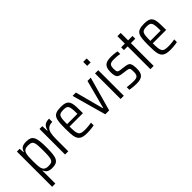

<svg xmlns="http://www.w3.org/2000/svg" viewBox="54 -1630 2709 2709"><g transform="rotate(-45 1408.0 -275.5)"><path d="M64.8 192.5V-510H120.6L124.6 -437.4H129.7Q139.7 -469.7 156.9 -487.1Q174.1 -504.5 198.9 -511.3Q223.8 -518 255 -518Q300.2 -518 328.7 -506.2Q357.3 -494.5 373.5 -465.4Q389.7 -436.4 396.2 -385.4Q402.7 -334.5 402.7 -255.5Q402.7 -177.7 396.7 -126.2Q390.7 -74.7 374.5 -45.7Q358.3 -16.6 329.7 -4.3Q301.2 8 255.5 8Q223.3 8 199 0.5Q174.6 -6.9 158.7 -22.8Q142.8 -38.7 133.7 -64.1H129.2V192.5ZM232.7 -49.5Q266.6 -49.5 287.5 -55.9Q308.4 -62.3 319.4 -82.5Q330.5 -102.8 334.4 -144.1Q338.4 -185.5 338.4 -255Q338.4 -325.5 334.7 -366.6Q331 -407.7 319.9 -427.4Q308.9 -447.2 288 -453.5Q267.1 -459.9 232.7 -459.9Q192.4 -459.9 169.4 -443.9Q146.4 -428 138 -391Q132.6 -366.3 130.9 -336.6Q129.2 -306.9 129.2 -255Q129.2 -209.9 131.1 -178.4Q133.1 -147 136 -129.1Q144.3 -86 167.6 -67.8Q190.9 -49.5 232.7 -49.5Z M515.8 0V-510H571.6L575.6 -413.4H580.7Q590.3 -453.3 607.5 -476.2Q624.6 -499.1 651.3 -508.5Q677.9 -518 713.8 -518V-452.7Q661.6 -452.7 632.5 -430.7Q603.3 -408.8 591.7 -363.4Q580.2 -318 580.2 -247V0Z M952.5 8Q903.7 8 871.6 -0.6Q839.5 -9.2 820.2 -28Q800.8 -46.8 791.1 -77.3Q781.4 -107.9 778.4 -151.6Q775.5 -195.3 775.5 -254Q775.5 -328.5 780 -379.5Q784.6 -430.5 801.2 -461Q817.7 -491.5 853 -504.7Q888.3 -518 949.3 -518Q995.5 -518 1024.7 -509.4Q1053.8 -500.8 1070.8 -482.2Q1087.9 -463.7 1095.4 -433.1Q1102.9 -402.6 1104.8 -358.4Q1106.8 -314.2 1106.8 -255.5V-234.3H839.3Q839.3 -175.3 843.3 -138.5Q847.3 -101.7 859.7 -81.8Q872.1 -61.9 897.1 -54.6Q922.1 -47.4 964.2 -47.4Q984.1 -47.4 1005.6 -48.8Q1027.2 -50.3 1049.6 -53Q1072.1 -55.7 1092.3 -59.2V-6.1Q1076.8 -2.5 1053.3 0.7Q1029.7 4 1003.7 6Q977.6 8 952.5 8ZM1044.6 -262V-292.2Q1044.6 -350.2 1040.5 -384.4Q1036.4 -418.6 1025.6 -435.7Q1014.8 -452.8 995.9 -458.3Q976.9 -463.7 946.8 -463.7Q911.1 -463.7 889.5 -457.3Q867.8 -450.9 857 -432.2Q846.2 -413.4 842.7 -377.6Q839.3 -341.8 839.3 -282.6H1064.3Z M1318.4 0 1175.7 -510H1242L1355.2 -84.3H1360.8L1473.4 -510H1538.8L1396 0Z M1621.4 -663.5V-743H1690.1V-663.5ZM1623.8 0V-510H1688.2V0Z M1938.5 8Q1917 8 1892.2 6.2Q1867.4 4.5 1844 1.7Q1820.7 -1.1 1803 -4.1V-57.2Q1818.9 -54.7 1835.1 -52.7Q1851.3 -50.7 1867.7 -49.5Q1884.1 -48.3 1901.3 -47.6Q1918.5 -46.8 1936 -46.8Q1973.2 -46.8 1992.7 -56.1Q2012.3 -65.4 2019.7 -85.3Q2027.1 -105.2 2027.1 -137.3Q2027.1 -170.5 2024.6 -187.7Q2022.2 -204.9 2011.3 -212.8Q2000.4 -220.7 1974.6 -224.1L1872.7 -238.6Q1841.8 -243.6 1823.7 -257.2Q1805.5 -270.8 1798.3 -298.2Q1791 -325.6 1791 -370.3Q1791 -416.1 1801.5 -444.9Q1811.9 -473.7 1832.2 -489.7Q1852.5 -505.8 1881.8 -511.9Q1911.1 -518 1948.4 -518Q1969.5 -518 1991.8 -516.2Q2014.2 -514.5 2034.7 -511.7Q2055.3 -508.9 2069.3 -504.9V-451.8Q2053.3 -456.3 2034.3 -458.5Q2015.3 -460.7 1993.7 -461.9Q1972.1 -463.2 1947.2 -463.2Q1916.8 -463.2 1896.3 -456.7Q1875.8 -450.3 1865.3 -431.6Q1854.8 -412.9 1854.8 -375.1Q1854.8 -346 1857.8 -329Q1860.7 -312 1871.8 -304.1Q1882.9 -296.2 1905.7 -292.8L2002.8 -279.9Q2034.1 -276 2053.4 -264.4Q2072.7 -252.8 2081.5 -224.3Q2090.3 -195.8 2090.3 -139.5Q2090.3 -98.3 2081.8 -70Q2073.3 -41.6 2054.9 -24.3Q2036.6 -7 2008.1 0.5Q1979.5 8 1938.5 8Z M2218.9 0V-454.6H2144.8V-510H2218.9V-658H2283.8V-510H2371.5V-454.6H2283.8V0Z M2613.5 8Q2564.7 8 2532.6 -0.6Q2500.5 -9.2 2481.2 -28Q2461.8 -46.8 2452.1 -77.3Q2442.4 -107.9 2439.4 -151.6Q2436.5 -195.3 2436.5 -254Q2436.5 -328.5 2441 -379.5Q2445.6 -430.5 2462.2 -461Q2478.7 -491.5 2514 -504.7Q2549.3 -518 2610.3 -518Q2656.5 -518 2685.7 -509.4Q2714.8 -500.8 2731.8 -482.2Q2748.9 -463.7 2756.4 -433.1Q2763.9 -402.6 2765.8 -358.4Q2767.8 -314.2 2767.8 -255.5V-234.3H2500.3Q2500.3 -175.3 2504.3 -138.5Q2508.3 -101.7 2520.7 -81.8Q2533.1 -61.9 2558.1 -54.6Q2583.1 -47.4 2625.2 -47.4Q2645.1 -47.4 2666.6 -48.8Q2688.2 -50.3 2710.6 -53Q2733.1 -55.7 2753.3 -59.2V-6.1Q2737.8 -2.5 2714.3 0.7Q2690.7 4 2664.7 6Q2638.6 8 2613.5 8ZM2705.6 -262V-292.2Q2705.6 -350.2 2701.5 -384.4Q2697.4 -418.6 2686.6 -435.7Q2675.8 -452.8 2656.9 -458.3Q2637.9 -463.7 2607.8 -463.7Q2572.1 -463.7 2550.5 -457.3Q2528.8 -450.9 2518 -432.2Q2507.2 -413.4 2503.7 -377.6Q2500.3 -341.8 2500.3 -282.6H2725.3Z"/></g></svg>

Font: Saira Thin Condensed
Style: Regular
Weight: 100
Width: 3
Version: Version 1.101